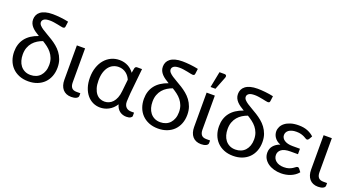

<svg xmlns="http://www.w3.org/2000/svg" viewBox="-49 -1345 3587 1953"><g transform="rotate(20 1744.0 -369.0)"><path d="M276.5 -62Q308.5 -62 335.5 -73Q362.5 -84 381.5 -105Q400.5 -126 411.2 -155.8Q422 -185.5 422 -223Q422 -263.5 410 -294.8Q398 -326 378.2 -350.5Q358.5 -375 333 -394.2Q307.5 -413.5 280 -430Q250.5 -419.5 223.8 -403Q197 -386.5 176.5 -362.5Q156 -338.5 144 -306.2Q132 -274 132 -232Q132 -197.5 140.8 -166.8Q149.5 -136 167.5 -112.8Q185.5 -89.5 212.8 -75.8Q240 -62 276.5 -62ZM444.5 -648.5Q443 -636.5 437.2 -632.5Q431.5 -628.5 420 -628.5Q413.5 -628.5 398 -632Q382.5 -635.5 362 -639.5Q341.5 -643.5 318.8 -647Q296 -650.5 275 -650.5Q230 -650.5 211.5 -637Q193 -623.5 193 -604Q193 -586 206.8 -570.8Q220.5 -555.5 242.8 -540.8Q265 -526 293.5 -510Q322 -494 352 -475.2Q382 -456.5 410.5 -433Q439 -409.5 461.2 -379.8Q483.5 -350 497.2 -312.2Q511 -274.5 511 -226.5Q511 -174.5 494.5 -131.8Q478 -89 447.5 -58.2Q417 -27.5 373.5 -10.5Q330 6.5 276.5 6.5Q220 6.5 176 -11.8Q132 -30 101.8 -61.8Q71.5 -93.5 55.8 -136.5Q40 -179.5 40 -229.5Q40 -314.5 85.5 -373.5Q131 -432.5 222 -464Q199 -477.5 178.5 -491.8Q158 -506 142.5 -522.5Q127 -539 118 -558.8Q109 -578.5 109 -603.5Q109 -628.5 118.8 -650Q128.5 -671.5 149.2 -687.5Q170 -703.5 202.5 -712.5Q235 -721.5 280.5 -721.5Q297.5 -721.5 319.2 -720.2Q341 -719 363.8 -716.5Q386.5 -714 409.2 -710.5Q432 -707 451.5 -702.5Z M618 -506.5H707V-138.5Q707 -100.5 723.5 -80.8Q740 -61 776.5 -61H817.5V-33Q817.5 -23.5 811.5 -16.2Q805.5 -9 795.2 -4Q785 1 771.5 3.5Q758 6 742.5 6Q712 6 688.8 -4Q665.5 -14 649.8 -32.5Q634 -51 626 -76.8Q618 -102.5 618 -133.5Z M1224 -355Q1216.5 -373 1204.8 -389.2Q1193 -405.5 1176.8 -418.2Q1160.5 -431 1139.8 -438.5Q1119 -446 1094 -446Q1064.5 -446 1037.8 -434.2Q1011 -422.5 990.8 -398Q970.5 -373.5 958.5 -336Q946.5 -298.5 946.5 -247Q946.5 -199 957 -164.8Q967.5 -130.5 985 -108.2Q1002.5 -86 1026 -75.5Q1049.5 -65 1075.5 -65Q1100.5 -65 1123.2 -74.8Q1146 -84.5 1164 -104.2Q1182 -124 1194.2 -154.8Q1206.5 -185.5 1210.5 -227.5ZM1398.5 -62.5V-26.5Q1398.5 -15 1382.5 -5.5Q1366.5 4 1338 4Q1318.5 4 1300.2 -1.5Q1282 -7 1266.5 -18.2Q1251 -29.5 1239.5 -47Q1228 -64.5 1222 -88.5Q1206 -63 1186.5 -45Q1167 -27 1145.2 -15.5Q1123.5 -4 1100.5 1.5Q1077.5 7 1054.5 7Q1012.5 7 976 -10.2Q939.5 -27.5 912.5 -60Q885.5 -92.5 870 -139Q854.5 -185.5 854.5 -244.5Q854.5 -306.5 871.8 -356.8Q889 -407 919.2 -442.2Q949.5 -477.5 990.2 -496.5Q1031 -515.5 1078.5 -515.5Q1105.5 -515.5 1129.2 -509.5Q1153 -503.5 1172.8 -492.8Q1192.5 -482 1208.8 -467.2Q1225 -452.5 1237 -435.5L1246.5 -488Q1252.5 -506.5 1270.5 -506.5H1323.5L1296 -236Q1295 -211.5 1292.8 -187.8Q1290.5 -164 1290.5 -144Q1290.5 -122 1296.5 -106.8Q1302.5 -91.5 1313.2 -81.5Q1324 -71.5 1338.2 -67Q1352.5 -62.5 1369 -62.5Z M1681 -62Q1713 -62 1740 -73Q1767 -84 1786 -105Q1805 -126 1815.8 -155.8Q1826.5 -185.5 1826.5 -223Q1826.5 -263.5 1814.5 -294.8Q1802.5 -326 1782.8 -350.5Q1763 -375 1737.5 -394.2Q1712 -413.5 1684.5 -430Q1655 -419.5 1628.2 -403Q1601.5 -386.5 1581 -362.5Q1560.5 -338.5 1548.5 -306.2Q1536.5 -274 1536.5 -232Q1536.5 -197.5 1545.2 -166.8Q1554 -136 1572 -112.8Q1590 -89.5 1617.2 -75.8Q1644.5 -62 1681 -62ZM1849 -648.5Q1847.5 -636.5 1841.8 -632.5Q1836 -628.5 1824.5 -628.5Q1818 -628.5 1802.5 -632Q1787 -635.5 1766.5 -639.5Q1746 -643.5 1723.2 -647Q1700.5 -650.5 1679.5 -650.5Q1634.5 -650.5 1616 -637Q1597.5 -623.5 1597.5 -604Q1597.5 -586 1611.2 -570.8Q1625 -555.5 1647.2 -540.8Q1669.5 -526 1698 -510Q1726.5 -494 1756.5 -475.2Q1786.5 -456.5 1815 -433Q1843.5 -409.5 1865.8 -379.8Q1888 -350 1901.8 -312.2Q1915.5 -274.5 1915.5 -226.5Q1915.5 -174.5 1899 -131.8Q1882.5 -89 1852 -58.2Q1821.5 -27.5 1778 -10.5Q1734.5 6.5 1681 6.5Q1624.5 6.5 1580.5 -11.8Q1536.5 -30 1506.2 -61.8Q1476 -93.5 1460.2 -136.5Q1444.5 -179.5 1444.5 -229.5Q1444.5 -314.5 1490 -373.5Q1535.5 -432.5 1626.5 -464Q1603.5 -477.5 1583 -491.8Q1562.5 -506 1547 -522.5Q1531.5 -539 1522.5 -558.8Q1513.5 -578.5 1513.5 -603.5Q1513.5 -628.5 1523.2 -650Q1533 -671.5 1553.8 -687.5Q1574.5 -703.5 1607 -712.5Q1639.5 -721.5 1685 -721.5Q1702 -721.5 1723.8 -720.2Q1745.5 -719 1768.2 -716.5Q1791 -714 1813.8 -710.5Q1836.5 -707 1856 -702.5Z M2022.5 -506.5H2111.5V-138.5Q2111.5 -100.5 2128 -80.8Q2144.5 -61 2181 -61H2222V-33Q2222 -23.5 2216 -16.2Q2210 -9 2199.8 -4Q2189.5 1 2176 3.5Q2162.5 6 2147 6Q2116.5 6 2093.2 -4Q2070 -14 2054.2 -32.5Q2038.5 -51 2030.5 -76.8Q2022.5 -102.5 2022.5 -133.5ZM2040.5 -574 2074.5 -746.5H2130Q2143.5 -746.5 2148.5 -737.8Q2153.5 -729 2148.5 -714.5L2093.5 -574Z M2494 -62Q2526 -62 2553 -73Q2580 -84 2599 -105Q2618 -126 2628.8 -155.8Q2639.5 -185.5 2639.5 -223Q2639.5 -263.5 2627.5 -294.8Q2615.5 -326 2595.8 -350.5Q2576 -375 2550.5 -394.2Q2525 -413.5 2497.5 -430Q2468 -419.5 2441.2 -403Q2414.5 -386.5 2394 -362.5Q2373.5 -338.5 2361.5 -306.2Q2349.5 -274 2349.5 -232Q2349.5 -197.5 2358.2 -166.8Q2367 -136 2385 -112.8Q2403 -89.5 2430.2 -75.8Q2457.5 -62 2494 -62ZM2662 -648.5Q2660.5 -636.5 2654.8 -632.5Q2649 -628.5 2637.5 -628.5Q2631 -628.5 2615.5 -632Q2600 -635.5 2579.5 -639.5Q2559 -643.5 2536.2 -647Q2513.5 -650.5 2492.5 -650.5Q2447.5 -650.5 2429 -637Q2410.5 -623.5 2410.5 -604Q2410.5 -586 2424.2 -570.8Q2438 -555.5 2460.2 -540.8Q2482.5 -526 2511 -510Q2539.5 -494 2569.5 -475.2Q2599.5 -456.5 2628 -433Q2656.5 -409.5 2678.8 -379.8Q2701 -350 2714.8 -312.2Q2728.5 -274.5 2728.5 -226.5Q2728.5 -174.5 2712 -131.8Q2695.5 -89 2665 -58.2Q2634.5 -27.5 2591 -10.5Q2547.5 6.5 2494 6.5Q2437.5 6.5 2393.5 -11.8Q2349.5 -30 2319.2 -61.8Q2289 -93.5 2273.2 -136.5Q2257.5 -179.5 2257.5 -229.5Q2257.5 -314.5 2303 -373.5Q2348.5 -432.5 2439.5 -464Q2416.5 -477.5 2396 -491.8Q2375.5 -506 2360 -522.5Q2344.5 -539 2335.5 -558.8Q2326.5 -578.5 2326.5 -603.5Q2326.5 -628.5 2336.2 -650Q2346 -671.5 2366.8 -687.5Q2387.5 -703.5 2420 -712.5Q2452.5 -721.5 2498 -721.5Q2515 -721.5 2536.8 -720.2Q2558.5 -719 2581.2 -716.5Q2604 -714 2626.8 -710.5Q2649.5 -707 2669 -702.5Z M3195 -71Q3178.5 -50.5 3157.5 -36Q3136.5 -21.5 3112.8 -12Q3089 -2.5 3063.5 2Q3038 6.5 3013 6.5Q2971.5 6.5 2935 -4Q2898.5 -14.5 2870.8 -34.2Q2843 -54 2827 -82Q2811 -110 2811 -145Q2811 -188.5 2837 -219.2Q2863 -250 2908 -266Q2884.5 -275 2868.2 -288Q2852 -301 2842 -316Q2832 -331 2827.2 -347.2Q2822.5 -363.5 2822.5 -379Q2822.5 -405.5 2834.8 -430Q2847 -454.5 2871.5 -473.2Q2896 -492 2932.5 -503.2Q2969 -514.5 3018 -514.5Q3074 -514.5 3114.8 -498Q3155.5 -481.5 3183.5 -454.5L3163.5 -420Q3158 -412 3153.8 -409.5Q3149.5 -407 3143 -407Q3136.5 -407 3127.5 -413Q3118.5 -419 3104.2 -426Q3090 -433 3069.2 -439Q3048.5 -445 3019 -445Q2991 -445 2970.5 -439.2Q2950 -433.5 2936.2 -423.2Q2922.5 -413 2915.8 -399.5Q2909 -386 2909 -371Q2909 -354.5 2917 -340.5Q2925 -326.5 2940.5 -316.2Q2956 -306 2978 -300.2Q3000 -294.5 3028 -294.5H3110V-235.5H3028Q2964 -235.5 2932.8 -212.8Q2901.5 -190 2901.5 -152.5Q2901.5 -133 2909.5 -116.5Q2917.5 -100 2932.8 -87.8Q2948 -75.5 2969.5 -68.8Q2991 -62 3018 -62Q3051 -62 3073 -69.8Q3095 -77.5 3109.8 -87Q3124.5 -96.5 3134.2 -104.2Q3144 -112 3153 -112Q3164 -112 3170 -103.5Z M3289 -506.5H3378V-138.5Q3378 -100.5 3394.5 -80.8Q3411 -61 3447.5 -61H3488.5V-33Q3488.5 -23.5 3482.5 -16.2Q3476.5 -9 3466.2 -4Q3456 1 3442.5 3.5Q3429 6 3413.5 6Q3383 6 3359.8 -4Q3336.5 -14 3320.8 -32.5Q3305 -51 3297 -76.8Q3289 -102.5 3289 -133.5Z"/></g></svg>

Font: Lato
Style: Regular
Weight: 400
Designer: Lukasz Dziedzic with Adam Twardoch and Botio Nikoltchev
Foundry: tyPoland Lukasz Dziedzic
Version: Version 2.015; 2015-08-06; http://www.latofonts.com/